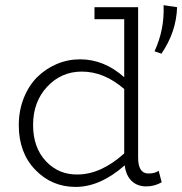

<svg xmlns="http://www.w3.org/2000/svg" viewBox="-20 -714 710 748"><path d="M608.9 -504.9 582 -514.2Q621.6 -599.6 617.2 -693.8L669.9 -686Q667 -589.8 608.9 -504.9ZM558.1 -38.1Q584.5 -38.1 598.1 -48.8L609.9 -3.9Q582 12.2 549.8 12.2Q515.1 12.2 492.9 -9Q470.7 -30.3 465.8 -69.8Q370.1 14.2 274.9 14.2Q181.6 14.2 117.4 -52.5Q53.2 -119.1 53.2 -226.1Q53.2 -283.2 72.5 -331.8Q91.8 -380.4 124.5 -413.1Q157.2 -445.8 200.7 -464.4Q244.1 -482.9 292 -482.9Q385.7 -482.9 463.9 -413.1V-639.2H348.1V-686H518.1V-100.1Q518.1 -38.1 558.1 -38.1ZM108.9 -227.1Q108.9 -139.2 158.9 -85.9Q209 -32.7 283.2 -34.2Q374 -35.2 463.9 -116.2V-367.2Q385.7 -435.1 298.8 -435.1Q218.8 -435.1 163.8 -376.2Q108.9 -317.4 108.9 -227.1Z"/></svg>

Font: BioRhyme Light
Style: Regular
Weight: 300
Designer: Aoife Mooney
Foundry: Aoife Mooney Type
Version: Version 1.500;PS 001.500;hotconv 1.0.88;makeotf.lib2.5.64775